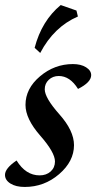

<svg xmlns="http://www.w3.org/2000/svg" viewBox="-21 -739 415 769"><path d="M78.1 9.8Q42.5 9.8 20.8 -3.9Q-1 -17.6 -1 -38.6Q-1 -64.9 45.4 -96.2Q82 -36.6 137.7 -36.6Q164.6 -36.6 181.9 -52.2Q199.2 -67.9 199.2 -92.3Q199.2 -128.4 140.1 -195.8Q81.1 -263.2 81.1 -318.8Q81.1 -384.3 139.2 -433.3Q197.3 -482.4 271 -482.4Q303.2 -482.4 323.7 -469.5Q344.2 -456.5 344.2 -438Q344.2 -409.2 291.5 -382.8Q259.3 -434.6 214.4 -434.6Q190.4 -434.6 174.3 -419.4Q158.2 -404.3 158.2 -381.3Q158.2 -347.2 216.8 -281.2Q275.4 -215.3 275.4 -157.7Q275.4 -92.8 215.8 -41.5Q156.2 9.8 78.1 9.8ZM140.1 -526.9 117.7 -547.4Q146 -655.8 222.2 -718.8L285.2 -696.8L291 -672.9Q194.8 -631.3 140.1 -526.9Z"/></svg>

Font: Kelvinch
Style: Italic
Weight: 400
Italic angle: -10°
Designer: Paul James Miller
Foundry: High-Logic / Made with FontCreator
Version: Version 3.40;July 22, 2017;FontCreator 11.0.0.2388 64-bit